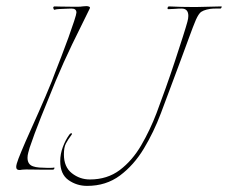

<svg xmlns="http://www.w3.org/2000/svg" viewBox="-20 -555 745 628"><path d="M43 1Q33 1 33 -9Q33 -17 40.5 -36.5Q48 -56 64 -93Q85 -140 107 -189.5Q129 -239 149 -288Q151 -294 160 -317Q169 -340 181 -371Q193 -402 204 -432.5Q215 -463 222.5 -486Q230 -509 230 -514Q230 -527 214 -527Q210 -527 198 -526.5Q186 -526 174.5 -525.5Q163 -525 158 -523Q156 -523 154.5 -528Q153 -533 158 -534Q159 -534 178 -533.5Q197 -533 216 -533Q227 -533 235.5 -533Q244 -533 249 -534Q251 -534 255 -534.5Q259 -535 263 -535Q268 -535 272 -533Q276 -531 273 -526Q244 -468 216 -410Q188 -352 162 -290Q138 -232 114.5 -173Q91 -114 77 -72Q75 -65 72.5 -56Q70 -47 70 -39Q70 -17 88 -11Q96 -8 108.5 -7Q121 -6 133 -6Q141 -6 147 -6Q153 -6 157 -7Q158 -7 158 -6Q158 0 152 0Q140 0 120.5 0Q101 0 82 -0.5Q63 -1 52 0Q49 1 43 1ZM265 53Q231 53 204 34Q177 15 177 -28Q177 -51 185.5 -74Q194 -97 207 -115Q211 -120 214 -119Q217 -118 214 -114Q202 -98 195.5 -85.5Q189 -73 189 -50Q189 -9 215 11.5Q241 32 274 32Q331 32 372 1Q413 -30 442 -80Q471 -130 492 -185Q506 -222 522 -267Q538 -312 552.5 -356Q567 -400 578 -434.5Q589 -469 593 -484Q596 -495 596 -503Q596 -527 574 -527Q563 -527 551.5 -526Q540 -525 530 -525Q528 -525 528 -527Q528 -534 533 -534Q548 -533 574.5 -532.5Q601 -532 619 -532Q639 -532 661.5 -533Q684 -534 704 -534Q706 -534 704.5 -530.5Q703 -527 701 -527Q694 -527 685 -527Q676 -527 668 -526Q642 -522 633.5 -512Q625 -502 617 -481Q613 -472 600.5 -438Q588 -404 571 -358Q554 -312 536.5 -265.5Q519 -219 506 -184Q483 -123 450.5 -69Q418 -15 372.5 19Q327 53 265 53Z"/></svg>

Font: Explora
Style: Regular
Weight: 400
Designer: Robert E. Leuschke
Foundry: Robert E. Leuschke
Version: Version 1.010